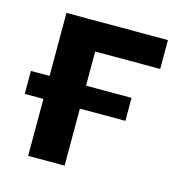

<svg xmlns="http://www.w3.org/2000/svg" viewBox="-81 -572 611 646"><g transform="rotate(15 224.0 -249.0)"><path d="M73 0V-198.5H8V-278.5H73V-498H426.5V-397.5H200V-278.5H358.5V-198.5H200V0Z"/></g></svg>

Font: Commissioner SemiBold
Style: Regular
Weight: 600
Designer: Kostas Bartsokas
Foundry: Kostas Bartsokas
Version: Version 1.000; ttfautohint (v1.8.3)